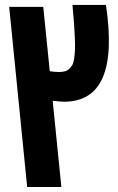

<svg xmlns="http://www.w3.org/2000/svg" viewBox="-20 -748 475 776"><path d="M89.8 7.8 17.1 -720.2H154.8L181.2 -460Q202.6 -457 216.8 -457Q231 -457 241.2 -459.5Q251.5 -461.9 259.5 -469.5Q267.6 -477.1 272.5 -485.8Q277.3 -494.6 279.8 -512.2Q282.2 -529.8 283 -547.6Q283.7 -565.4 282.5 -595.5Q281.2 -625.5 279.1 -654.5Q276.9 -683.6 272.9 -728H408.2Q466.8 -336.9 238.8 -336.9Q225.1 -336.9 192.9 -340.8L228 7.8Z"/></svg>

Font: LT Superior
Style: Bold
Weight: 400
Designer: Daniel Lyons
Foundry: LyonsType
Version: Version 1.000